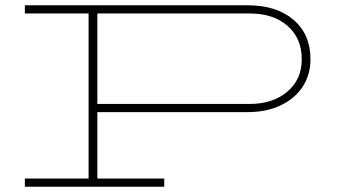

<svg xmlns="http://www.w3.org/2000/svg" viewBox="-20 -706 1273 726"><path d="M1154 -482Q1154 -424 1125 -379Q1096 -334 1042 -308Q988 -282 916 -282H348V-31H601V0H74V-31H315V-655H74V-686H916Q1026 -686 1090 -631Q1154 -576 1154 -482ZM1121 -482Q1121 -561 1067.5 -608Q1014 -655 925 -655H348V-313H925Q1011 -313 1066 -359Q1121 -405 1121 -482Z"/></svg>

Font: BioRhyme Expanded ExtraLight
Style: Regular
Weight: 275
Width: 7
Designer: Aoife Mooney
Foundry: Aoife Mooney Type
Version: Version 1.000